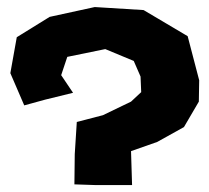

<svg xmlns="http://www.w3.org/2000/svg" viewBox="-20 -531 603 553"><path d="M49.8 -227.5 110.4 -244.1 190.4 -263.7 156.2 -314.5 173.8 -367.2 283.2 -389.6 365.2 -355.5 384.8 -310.5 386.7 -265.6 357.4 -238.3 276.4 -199.2 201.2 -179.7 195.3 -86.9 194.3 0 253.9 2H360.4L357.4 -95.7L432.6 -122.1L509.8 -165L552.7 -238.3L553.7 -299.8L520.5 -426.8L393.6 -502L252.9 -510.7L123 -482.4L28.3 -423.8L9.8 -320.3Z"/></svg>

Font: MaokenAssortedSans-TC
Style: Regular
Weight: 500
Version: Version 0.83